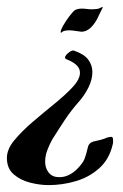

<svg xmlns="http://www.w3.org/2000/svg" viewBox="-23 -352 357 557"><path d="M153 -259Q153 -265 161 -279Q169 -293 179.5 -306.5Q190 -320 195 -323Q203 -327 214 -327Q222 -327 229 -326Q236 -325 243 -325Q246 -325 253 -325.5Q260 -326 263 -327Q267 -329 272 -331Q277 -333 274 -328Q272 -324 269 -318Q266 -312 265 -310Q256 -288 242.5 -274Q229 -260 213 -260Q203 -261 194.5 -262.5Q186 -264 178 -264Q162 -264 157 -259Q153 -255 153 -259ZM118 185Q93 185 65 178Q37 171 17 154Q-3 137 -3 106Q-3 81 18.5 55Q40 29 71.5 2Q103 -25 134.5 -50.5Q166 -76 187.5 -99Q209 -122 209 -141Q209 -154 198 -164Q188 -173 170 -180Q163 -183 167 -189.5Q171 -196 179 -201.5Q187 -207 192 -205Q221 -195 233 -179Q245 -163 245 -143Q245 -121 233.5 -98Q222 -75 205 -56Q183 -31 166 -5.5Q149 20 129 52Q121 66 114.5 83Q108 100 108 117Q108 136 118.5 149Q129 162 149 162Q164 162 177 155.5Q190 149 200 139Q217 122 222 109.5Q227 97 232 75Q235 61 252.5 57.5Q270 54 281 50Q284 48 290 46.5Q296 45 300 45Q305 45 305 54Q305 57 305 60.5Q305 64 304 67Q294 110 265 136Q236 162 197 173.5Q158 185 118 185Z"/></svg>

Font: Kings
Style: Regular
Weight: 400
Designer: Robert E. Leuschke
Foundry: Robert E. Leuschke
Version: Version 1.010; ttfautohint (v1.8.3)